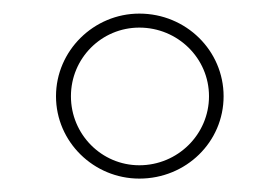

<svg xmlns="http://www.w3.org/2000/svg" viewBox="-20 -620 419 288"><path d="M189 -352.1C259.3 -352.1 315.4 -407.2 315.4 -475.6C315.4 -543.9 259.3 -599.6 189 -599.6C120.6 -599.6 64 -543.9 64 -475.6C64 -407.2 120.6 -352.1 189 -352.1ZM189 -372.1C132.3 -372.1 86.4 -418.5 86.4 -475.6C86.4 -532.7 132.3 -578.6 189 -578.6C246.6 -578.6 293.5 -532.7 293.5 -475.6C293.5 -418.5 246.6 -372.1 189 -372.1Z"/></svg>

Font: Now ExtraLight
Style: Regular
Weight: 200
Designer: Alfredo Marco Pradil
Foundry: Alfredo Marco Pradil
Version: Version 1.200;hotconv 1.0.109;makeotfexe 2.5.65596